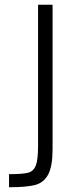

<svg xmlns="http://www.w3.org/2000/svg" viewBox="-20 -715 325 807"><path d="M18 17Q75 17 98 11Q121 5 130.5 -19.5Q140 -44 140 -102V-695H201V-89Q201 -16 182.5 18.5Q164 53 127.5 62.5Q91 72 18 72Z"/></svg>

Font: Cairo Light
Style: Regular
Weight: 300
Designer: Mohamed Gaber, Accademia di Belle Arti di Urbino and others
Foundry: Kief Type Foundry, Accademia di Belle Arti di Urbino and others
Version: Version 3.011